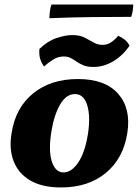

<svg xmlns="http://www.w3.org/2000/svg" viewBox="-20 -814 610 843"><path d="M248 9Q165 9 113 -21.5Q61 -52 40 -106Q19 -160 31 -230Q48 -341 125.5 -404Q203 -467 322 -467Q442 -467 499 -402Q556 -337 539 -230Q522 -119 445 -55Q368 9 248 9ZM259 -57Q294 -57 323.5 -100.5Q353 -144 366 -225Q378 -303 363 -352Q348 -401 309 -401Q271 -401 244.5 -356Q218 -311 206 -239Q192 -153 207.5 -105Q223 -57 259 -57ZM391 -520Q364 -520 347 -527Q330 -534 317 -543Q304 -552 291 -559Q278 -566 260 -566Q235 -566 213.5 -552.5Q192 -539 173 -522Q161 -540 156 -557Q151 -574 153 -599Q189 -634 228.5 -647Q268 -660 297 -660Q330 -660 351.5 -649Q373 -638 391 -627.5Q409 -617 431 -617Q452 -617 469.5 -629.5Q487 -642 499 -657Q515 -650 528 -639.5Q541 -629 549 -613Q516 -567 475 -543.5Q434 -520 391 -520ZM197 -734Q197 -747 199 -764Q201 -781 206 -794H565Q565 -783 563 -768.5Q561 -754 556 -740Q471 -740 382 -739Q293 -738 197 -734Z"/></svg>

Font: Vollkorn ExtraBold
Style: Italic
Weight: 800
Italic angle: -11°
Designer: Friedrich Althausen
Foundry: Friedrich Althausen
Version: Version 5.000; ttfautohint (v1.8.3)